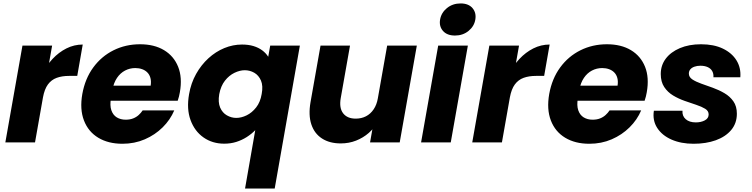

<svg xmlns="http://www.w3.org/2000/svg" viewBox="-20 -821 4334 1107"><path d="M227.6 -258.8 188.3 -290.5Q197.8 -343.9 222.2 -393.2Q246.7 -442.4 282.7 -481Q318.7 -519.6 363.1 -541.9Q407.5 -564.2 457 -564.2L425.4 -383.4H378.5Q337.5 -383.4 306.9 -372.2Q276.3 -361.1 256.4 -334.2Q236.5 -307.3 227.6 -258.8ZM10.8 0 109.4 -557.9H280.5L181.9 0Z M597.4 -240.2 613.4 -326.9H848.6Q852.5 -351.9 847.4 -371Q842.3 -390.1 830 -402.8Q817.8 -415.5 799.8 -422Q781.7 -428.6 760.2 -428.6Q728.3 -428.6 700.9 -414.2Q673.5 -399.8 654.7 -372Q635.9 -344.3 628 -303.5L619.9 -254.7Q612.5 -213.2 622 -185.4Q631.5 -157.6 653.4 -144.2Q675.3 -130.9 704.5 -130.9Q729 -130.9 747.5 -138.2Q766.1 -145.5 779.7 -158Q793.4 -170.5 802.6 -184.6H984.8Q961.8 -130.3 917.9 -86.8Q874 -43.3 814.8 -17.7Q755.5 7.9 685.9 7.9Q604.3 7.9 546.7 -26.8Q489.1 -61.5 464.1 -126.3Q439.1 -191.1 454.6 -279.2Q470.6 -367.8 517.7 -432Q564.7 -496.3 634.6 -531.1Q704.4 -565.8 787 -565.8Q869.2 -565.8 925.8 -531.8Q982.4 -497.8 1007.2 -435.7Q1032 -373.6 1017 -288.9Q1015 -277.5 1012 -265Q1009 -252.6 1004.6 -240.2Z M1070.1 -278Q1081.1 -342 1110.6 -394.5Q1140.1 -447.1 1181.8 -485.1Q1223.5 -523.2 1273.2 -543.7Q1322.9 -564.2 1375.3 -564.2Q1412.3 -564.2 1441.2 -555.5Q1470.2 -546.7 1491.6 -530.9Q1513 -515.1 1526.5 -493.7L1537.9 -557.9H1708.9L1563.8 266.2H1392.8L1451.7 -70.5Q1430.1 -48.4 1402.6 -30.8Q1375 -13.2 1342.7 -2.9Q1310.3 7.4 1272.8 7.4Q1204.5 7.4 1153.3 -28.6Q1102.1 -64.5 1078.6 -128.8Q1055.1 -193 1070.1 -278ZM1488.8 -279.2Q1497.7 -326 1484.7 -356.4Q1471.6 -386.8 1446.1 -401.5Q1420.6 -416.1 1391.3 -416.1Q1363 -416.1 1331.9 -401.2Q1300.8 -386.2 1276.9 -355.8Q1253 -325.3 1244.1 -278Q1236.2 -231.2 1249.3 -200.8Q1262.4 -170.5 1288.2 -155.9Q1313.9 -141.2 1342.2 -141.2Q1371.5 -141.2 1402.1 -156.1Q1432.8 -171 1456.9 -201.7Q1481 -232.3 1488.8 -279.2Z M2383.2 -557.9 2284.6 0H2113.6L2212.2 -557.9ZM1998 -557.9 1944.5 -255.1Q1934.7 -198.1 1958.6 -167.5Q1982.5 -137 2030.7 -137Q2063.7 -137 2090 -150.5Q2116.4 -164.1 2134.3 -190.7Q2152.3 -217.2 2158.7 -255.1L2155.2 -116.3Q2137.6 -82.1 2106 -54.4Q2074.3 -26.7 2033.2 -10.4Q1992 5.9 1944.8 5.9Q1880.3 5.9 1836.5 -22.5Q1792.6 -50.8 1775 -104.1Q1757.4 -157.4 1770.4 -232.3L1828 -557.9Z M2407.8 0 2506.4 -557.9H2677.5L2578.9 0ZM2603.3 -616.1Q2557.5 -616.1 2534.2 -642.6Q2510.8 -669.2 2517.4 -708.1Q2524 -747.5 2556.9 -774.4Q2589.9 -801.2 2635.7 -801.2Q2681 -801.2 2704.1 -774.4Q2727.1 -747.5 2720.5 -708.1Q2714 -669.2 2681.3 -642.6Q2648.6 -616.1 2603.3 -616.1Z M2919.6 -258.8 2880.3 -290.5Q2889.8 -343.9 2914.2 -393.2Q2938.7 -442.4 2974.7 -481Q3010.7 -519.6 3055.1 -541.9Q3099.5 -564.2 3149 -564.2L3117.4 -383.4H3070.5Q3029.5 -383.4 2998.9 -372.2Q2968.3 -361.1 2948.4 -334.2Q2928.5 -307.3 2919.6 -258.8ZM2702.8 0 2801.4 -557.9H2972.5L2873.9 0Z M3289.4 -240.2 3305.4 -326.9H3540.6Q3544.5 -351.9 3539.4 -371Q3534.3 -390.1 3522 -402.8Q3509.8 -415.5 3491.8 -422Q3473.7 -428.6 3452.2 -428.6Q3420.3 -428.6 3392.9 -414.2Q3365.5 -399.8 3346.7 -372Q3327.9 -344.3 3320 -303.5L3311.9 -254.7Q3304.5 -213.2 3314 -185.4Q3323.5 -157.6 3345.4 -144.2Q3367.3 -130.9 3396.5 -130.9Q3421 -130.9 3439.5 -138.2Q3458.1 -145.5 3471.7 -158Q3485.4 -170.5 3494.6 -184.6H3676.8Q3653.8 -130.3 3609.9 -86.8Q3566 -43.3 3506.8 -17.7Q3447.5 7.9 3377.9 7.9Q3296.3 7.9 3238.7 -26.8Q3181.1 -61.5 3156.1 -126.3Q3131.1 -191.1 3146.6 -279.2Q3162.6 -367.8 3209.7 -432Q3256.7 -496.3 3326.6 -531.1Q3396.4 -565.8 3479 -565.8Q3561.2 -565.8 3617.8 -531.8Q3674.4 -497.8 3699.2 -435.7Q3724 -373.6 3709 -288.9Q3707 -277.5 3704 -265Q3701 -252.6 3696.6 -240.2Z M3978.9 7.9Q3906.9 7.9 3852 -16.1Q3797.2 -40.2 3769.3 -83.4Q3741.4 -126.5 3750 -182.7H3914.9Q3912.5 -152.1 3933.7 -133.7Q3954.9 -115.3 3991.7 -115.3Q4021.9 -115.3 4043.9 -127.1Q4065.8 -138.9 4065.8 -161.2Q4065.8 -181.5 4045.8 -193.8Q4025.8 -206.1 3994.5 -216.5Q3963.3 -226.9 3927.7 -239.3Q3892.2 -251.7 3860.9 -270.5Q3829.7 -289.2 3809.7 -319.2Q3789.7 -349.2 3789.7 -394.3Q3789.7 -444.4 3818.5 -482.7Q3847.3 -521.1 3900 -543.5Q3952.7 -565.8 4021.9 -565.8Q4095.5 -565.8 4147.5 -540.9Q4199.5 -516 4226.2 -473.1Q4252.8 -430.2 4248.4 -375.6H4093.4Q4094.8 -395.8 4086.5 -410.8Q4078.1 -425.8 4060.6 -433.9Q4043.2 -442 4018.1 -442Q3999.1 -442 3984 -436.6Q3968.8 -431.3 3960.3 -421.3Q3951.7 -411.3 3951.7 -396.7Q3951.7 -376.5 3971.7 -363.2Q3991.8 -349.9 4023.3 -338.7Q4054.8 -327.6 4090.1 -314.9Q4125.4 -302.2 4156.9 -283.7Q4188.5 -265.3 4208.5 -236.7Q4228.5 -208.2 4228.5 -165.2Q4228.5 -110.5 4195.9 -71.5Q4163.2 -32.6 4107 -12.3Q4050.7 7.9 3978.9 7.9Z"/></svg>

Font: Poppins Variable
Style: Italic
Weight: 100
Italic angle: -10°
Designer: Jonny Pinhorn
Foundry: Indian Type Foundry
Version: Version 6.000